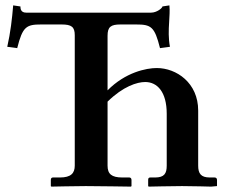

<svg xmlns="http://www.w3.org/2000/svg" viewBox="-20 -693 844 714"><path d="M258 -562V-77C258 -49 244 -33 203 -33H177C172 -33 169 -30 169 -24V-1L171 1C171 1 264 -1 299 -1C338 -1 467 1 467 1L469 -1V-24C469 -30 465 -33 461 -33H435C395 -33 380 -46 380 -77V-315C438 -372 490 -388 520 -388C565 -388 600 -351 600 -270V-77C600 -48 591 -33 557 -33H539C533 -33 531 -30 531 -24V-1L533 1C533 1 622 -1 657 -1C696 -1 765 1 765 1L787 -1V-24C787 -30 783 -33 778 -33H760C727 -33 717 -48 717 -77V-282C717 -385 636 -440 563 -440C524 -440 446 -424 380 -357V-560C380 -593 392 -602 428 -602H486C542 -602 555 -594 575 -514L612 -519C606 -550 607 -581 609 -611C610 -632 612 -653 610 -673L584 -669C584 -663 563 -646 542 -646H77C56 -646 56 -663 56 -669L29 -673C25 -624 19 -572 7 -519L44 -514C64 -594 78 -602 133 -602H209C246 -602 258 -593 258 -562Z"/></svg>

Font: Libertinus Serif Semibold
Style: Regular
Weight: 600
Designer: Philipp H. Poll, Khaled Hosny
Foundry: Caleb Maclennan
Version: Version 7.050;RELEASE